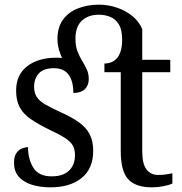

<svg xmlns="http://www.w3.org/2000/svg" viewBox="-20 -792 779 822"><path d="M630 10Q561 10 529 -24.5Q497 -59 497 -145V-483H427V-520Q451 -520 468 -531.5Q485 -543 494 -565.5Q503 -588 503 -621Q503 -665 488.5 -688Q474 -711 451.5 -720Q429 -729 403 -729Q358 -729 330.5 -703.5Q303 -678 303 -626Q303 -594 312 -571.5Q321 -549 332 -531Q343 -513 351.5 -495Q360 -477 360 -453H297Q286 -471 273.5 -492Q261 -513 250 -534.5Q239 -556 232.5 -579Q226 -602 226 -625Q226 -675 249.5 -707.5Q273 -740 313.5 -756Q354 -772 403 -772Q444 -772 481.5 -759Q519 -746 547.5 -722.5Q576 -699 589 -667V-536H709V-483H589V-143Q589 -91 607 -67Q625 -43 657 -43Q674 -43 688.5 -45Q703 -47 718 -50V-6Q705 0 680.5 5Q656 10 630 10ZM196 10Q149 10 113.5 -2Q78 -14 59 -37Q40 -60 40 -95Q40 -121 49.5 -135.5Q59 -150 73.5 -156Q88 -162 100 -162Q100 -110 123 -73.5Q146 -37 201 -37Q250 -37 275.5 -61.5Q301 -86 301 -128Q301 -153 291.5 -169.5Q282 -186 258 -201.5Q234 -217 191 -237Q142 -261 110.5 -283Q79 -305 64 -333.5Q49 -362 49 -404Q49 -472 96.5 -508.5Q144 -545 221 -545Q267 -545 298 -532.5Q329 -520 344.5 -499Q360 -478 360 -453Q360 -426 343 -410Q326 -394 294 -394Q294 -445 273.5 -472.5Q253 -500 211 -500Q166 -500 146 -477.5Q126 -455 126 -420Q126 -395 137 -377.5Q148 -360 173.5 -345Q199 -330 239 -312Q288 -290 318.5 -268Q349 -246 364 -217Q379 -188 379 -146Q379 -70 329.5 -30Q280 10 196 10Z"/></svg>

Font: Noto Serif SemiCondensed
Style: Regular
Weight: 400
Width: 4
Designer: Monotype Design Team
Foundry: Monotype Imaging Inc.
Version: Version 2.013